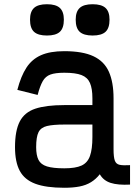

<svg xmlns="http://www.w3.org/2000/svg" viewBox="-20 -874 640 908"><path d="M284 14Q198 14 147 -5Q96 -24 73.5 -66Q51 -108 51 -178Q51 -256 73.5 -299.5Q96 -343 147 -360Q198 -377 284 -377H417V-409Q417 -455 405.5 -481.5Q394 -508 365.5 -519Q337 -530 284 -530Q242 -530 218.5 -521.5Q195 -513 182 -490Q169 -467 158 -425L62 -449Q79 -514 105 -554Q131 -594 174 -613Q217 -632 284 -632Q371 -632 422 -608Q473 -584 495 -534.5Q517 -485 517 -409V-168Q517 -131 523 -114.5Q529 -98 546 -94.5Q563 -91 595 -93V-1Q538 2 503.5 -9Q469 -20 452 -50Q434 -27 410.5 -12.5Q387 2 356 8Q325 14 284 14ZM284 -78Q337 -78 365.5 -91Q394 -104 405.5 -136.5Q417 -169 417 -226V-285H284Q231 -285 202 -278Q173 -271 162 -248.5Q151 -226 151 -178Q151 -140 162 -118Q173 -96 202 -87Q231 -78 284 -78ZM418 -706Q376 -706 357 -723.5Q338 -741 338 -781Q338 -819 357 -836.5Q376 -854 418 -854Q460 -854 479 -836.5Q498 -819 498 -781Q498 -741 479 -723.5Q460 -706 418 -706ZM202 -706Q160 -706 141 -723.5Q122 -741 122 -781Q122 -819 141 -836.5Q160 -854 202 -854Q244 -854 263 -836.5Q282 -819 282 -781Q282 -741 263 -723.5Q244 -706 202 -706Z"/></svg>

Font: Victor Mono
Style: Bold
Weight: 700
Monospace: yes
Designer: Rune Bjørnerås
Version: Version 1.561;gftools[0.9.30]